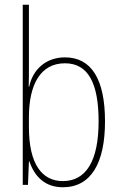

<svg xmlns="http://www.w3.org/2000/svg" viewBox="-20 -780 512 810"><path d="M102 -494V-760H76V0H98L102 -99H104C126 -35 170 10 245 10C364 10 423 -92 423 -268C423 -445 366 -538 254 -538C174 -538 118 -487 103 -414H101C102 -436 102 -469 102 -494ZM254 -513C352 -513 396 -429 396 -268C396 -99 342 -16 245 -16C157 -16 102 -88 102 -243V-285C102 -424 151 -513 254 -513Z"/></svg>

Font: Noto Sans Sinhala Condensed Thin
Style: Regular
Weight: 100
Width: 3
Designer: Jelle Bosma - Monotype Design Team
Foundry: Monotype Imaging Inc.
Version: Version 2.006